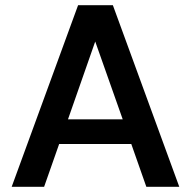

<svg xmlns="http://www.w3.org/2000/svg" viewBox="-20 -720 736 740"><path d="M25 0 281 -700H415L671 0H544L486 -165H208L150 0ZM347 -560 242 -260H453Z"/></svg>

Font: DM Sans SemiBold
Style: Regular
Weight: 600
Designer: Colophon Foundry, Jonny Pinhorn
Foundry: Colophon Foundry
Version: Version 4.004; ttfautohint (v1.8.4.7-5d5b)